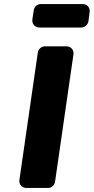

<svg xmlns="http://www.w3.org/2000/svg" viewBox="-20 -929 463 949"><path d="M417 -823 423 -869C426 -891 411 -909 389 -909H181C165 -909 149 -895 147 -879L140 -833C137 -811 153 -793 175 -793H382C399 -793 414 -807 417 -823ZM252 -30 343 -660C346 -682 331 -700 308 -700H201C185 -700 169 -686 167 -670L76 -40C73 -18 88 0 110 0H218C234 0 250 -14 252 -30Z"/></svg>

Font: Trueno
Style: RoundBdIt
Weight: 700
Designer: Julieta Ulanovsky, Jasper
Foundry: Julieta Ulanovsky, Cannot Into Space Fonts
Version: Version 3.001